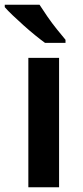

<svg xmlns="http://www.w3.org/2000/svg" viewBox="-39 -786 348 806"><path d="M209 0H80V-543H209ZM127 -766Q141 -744 160 -716.5Q179 -689 199.5 -663.5Q220 -638 236 -619V-606H150Q132 -619 108 -638.5Q84 -658 59.5 -680Q35 -702 14 -722Q-7 -742 -19 -756V-766Z"/></svg>

Font: Noto Sans Adlam SemiBold
Style: Regular
Weight: 600
Version: Version 3.001